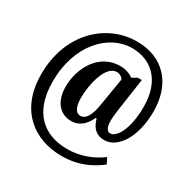

<svg xmlns="http://www.w3.org/2000/svg" viewBox="-187 -886 1182 1200"><g transform="rotate(30 404.0 -286.0)"><path d="M411 142C535 142 617 98 684 47L663 5C607 47 524 87 421 87C252 87 132 -12 132 -235C132 -500 292 -663 459 -663C601 -663 704 -567 704 -381C704 -216 649 -132 604 -132C590 -132 568 -144 568 -203C568 -215 570 -247 574 -274L610 -520H581L544 -499C529 -514 490 -529 452 -529C292 -529 218 -373 218 -248C218 -134 278 -77 354 -77C417 -77 455 -119 479 -171H485C505 -101 543 -77 594 -77C685 -77 772 -193 772 -386C772 -590 652 -714 465 -714C248 -714 47 -536 47 -238C47 23 217 142 411 142ZM388 -134C357 -134 336 -164 336 -236C336 -328 370 -486 451 -486C469 -486 491 -475 498 -458L463 -247C453 -192 433 -134 388 -134Z"/></g></svg>

Font: Noto Serif Condensed ExtraBold
Style: Regular
Weight: 800
Width: 3
Designer: Monotype Design Team
Foundry: Monotype Imaging Inc.
Version: Version 2.013